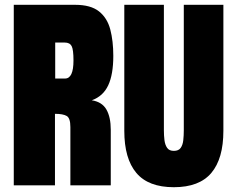

<svg xmlns="http://www.w3.org/2000/svg" viewBox="-20 -782 990 810"><path d="M38.1 0V-761.7H296.9Q362.8 -761.7 397.7 -733.9Q432.6 -706.1 445.3 -657.5Q458 -608.9 458 -546.4Q458 -467.8 436.5 -421.9Q415 -376 367.2 -358.9Q410.6 -352.1 429 -319.8Q447.3 -287.6 447.3 -234.9V0H276.9V-246.1Q276.9 -283.7 261.5 -292.7Q246.1 -301.8 211.9 -301.8V0ZM212.9 -450.7H254.4Q290 -450.7 290 -526.9Q290 -572.8 282.2 -587.6Q274.4 -602.5 252.9 -602.5H212.9Z M713.4 7.8Q606 7.8 555.2 -52.5Q504.4 -112.8 504.4 -230V-761.7H671.4V-231.9Q671.4 -210.4 673.8 -190.7Q676.3 -170.9 685.1 -158.2Q693.8 -145.5 713.4 -145.5Q733.4 -145.5 742.2 -158Q751 -170.4 753.2 -190.4Q755.4 -210.4 755.4 -231.9V-761.7H922.4V-230Q922.4 -112.8 871.6 -52.5Q820.8 7.8 713.4 7.8Z"/></svg>

Font: Anton SC
Style: Regular
Weight: 400
Designer: Vernon Adams
Foundry: Vernon Adams
Version: Version 2.116; ttfautohint (v1.8.4.7-5d5b)